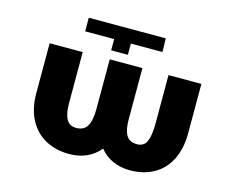

<svg xmlns="http://www.w3.org/2000/svg" viewBox="-98 -834 1198 986"><g transform="rotate(15 500.5 -341.0)"><path d="M258.8 -620.1V-692.4H668L669.9 -620.1H502V-560.5H413.1V-620.1ZM591.8 -513.7V-249Q590.8 -189 607.4 -158.9Q624 -128.9 665 -128.9Q701.2 -128.9 715.3 -158.4Q729.5 -188 730.5 -249V-513.7H905.3V-249Q904.8 -167 874.8 -108.6Q844.7 -50.3 790.8 -20.3Q736.8 9.8 665 9.8Q614.3 9.8 573.2 -8.5Q532.2 -26.9 503.9 -62.5Q475.1 -26.9 433.8 -8.5Q392.6 9.8 341.8 9.8Q270 9.8 215.1 -20.3Q160.2 -50.3 129.4 -108.6Q98.6 -167 98.6 -249V-513.7H274.4V-249Q273.4 -191.4 289.1 -160.2Q304.7 -128.9 341.8 -128.9Q383.3 -128.9 400.6 -158.9Q418 -189 418 -249V-513.7Z"/></g></svg>

Font: Pretendard GOV Black
Style: Regular
Weight: 900
Designer: Base glyphs from Inter by Rasmus Andersson; Hangeul glyphs from Noto Sans CJK(Source Han Sans) by Jang Soo-young and Kan
Foundry: Kil Hyung-jin
Version: Version 1.309